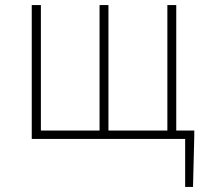

<svg xmlns="http://www.w3.org/2000/svg" viewBox="-20 -547 813 756"><path d="M709 189V0H661V-33H745V-13L740 189ZM105 0V-527H141V-33H372V-527H407V-33H639V-527H674V0Z"/></svg>

Font: Noto Sans JP
Style: Regular
Weight: 100
Designer: Ryoko NISHIZUKA 西塚涼子 (kana, bopomofo & ideographs); Paul D. Hunt (Latin, Greek & Cyrillic); Sandoll Communications 산돌커뮤니
Foundry: Adobe
Version: Version 2.004;hotconv 1.0.118;makeotfexe 2.5.65603